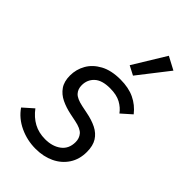

<svg xmlns="http://www.w3.org/2000/svg" viewBox="-239 -859 950 950"><g transform="rotate(45 235.5 -384.0)"><path d="M209 12Q150 12 97.5 -12.5Q45 -37 14 -82L67 -129Q94 -93 129 -74Q164 -55 209 -55Q260 -55 293 -80Q326 -105 326 -152Q326 -178 310.5 -196.5Q295 -215 250 -224L211 -232Q172 -240 141 -255Q110 -270 91.5 -296.5Q73 -323 73 -365Q73 -408 94 -445Q115 -482 157.5 -505Q200 -528 264 -528Q321 -528 362 -508.5Q403 -489 432 -452L379 -405Q362 -429 333 -445Q304 -461 258 -461Q202 -461 175 -436Q148 -411 148 -372Q148 -345 164 -327.5Q180 -310 223 -301L262 -293Q304 -285 335 -269.5Q366 -254 383 -227Q400 -200 400 -157Q400 -105 375 -67Q350 -29 307 -8.5Q264 12 209 12ZM418 -744 294 -585 246 -610 350 -780Z"/></g></svg>

Font: IBM Plex Sans Var
Style: Italic
Weight: 400
Italic angle: -11.31°
Designer: Mike Abbink, Paul van der Laan, Pieter van Rosmalen
Foundry: Bold Monday
Version: Version 1.001